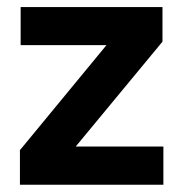

<svg xmlns="http://www.w3.org/2000/svg" viewBox="-20 -510 506 530"><path d="M431 -105.5V0H35V-95.5L274 -385.5H37V-490.5H428.5V-395L189 -105.5Z"/></svg>

Font: Anek Telugu SemiBold
Style: Regular
Weight: 600
Designer: Omkar Bhoir (Telugu), Yesha Goshar (Latin)
Foundry: Ek Type
Version: Version 1.003